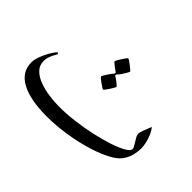

<svg xmlns="http://www.w3.org/2000/svg" viewBox="-98 -845 1153 1153"><g transform="rotate(45 478.5 -268.5)"><path d="M893.6 -239.3Q893.6 -215.3 887.5 -185.8Q881.3 -156.2 862.8 -127.4Q844.2 -98.6 807.1 -76.7Q753.9 -45.4 678.5 -22Q603 1.5 519 14.6Q435.1 27.8 355.5 27.8Q214.4 27.8 137.7 -13.9Q61 -55.7 61 -136.7Q61 -158.7 70.3 -185.1Q79.6 -211.4 92.3 -235.6Q105 -259.8 116 -275.1Q127 -290.5 130.4 -290.5Q132.8 -290.5 135.7 -288.1Q138.7 -285.6 138.7 -283.2Q138.7 -281.7 130.9 -269Q123 -256.3 115.2 -236.8Q107.4 -217.3 107.4 -193.8Q107.4 -157.7 131.8 -133.1Q156.2 -108.4 195.6 -93.8Q234.9 -79.1 280 -72.8Q325.2 -66.4 366.7 -66.4Q429.2 -66.4 497.6 -75Q565.9 -83.5 630.1 -97.9Q694.3 -112.3 746.3 -129.6Q798.3 -147 828.9 -165Q859.4 -183.1 859.4 -198.7Q859.4 -208 849.1 -224.4Q838.9 -240.7 828.4 -258.3Q817.9 -275.9 817.9 -289.1Q817.9 -298.3 824 -315.4Q830.1 -332.5 837.2 -349.4Q844.2 -366.2 846.7 -374Q861.3 -357.4 871.8 -332.8Q882.3 -308.1 887.9 -283.2Q893.6 -258.3 893.6 -239.3ZM527.3 -394Q527.3 -392.1 521.2 -381.3Q515.1 -370.6 506.6 -357.7Q498 -344.7 490.7 -335.2Q483.4 -325.7 480.5 -325.7Q478.5 -325.7 468.5 -332Q458.5 -338.4 446.5 -346.9Q434.6 -355.5 425.8 -363Q417 -370.6 417 -373.5Q417 -377 424.6 -389.9Q432.1 -402.8 442.1 -417.2Q452.1 -431.6 459.5 -439Q463.4 -442.9 463.4 -448.2Q463.4 -451.7 460.4 -453.6Q451.7 -459.5 439.7 -468.3Q427.7 -477.1 418.7 -485.1Q409.7 -493.2 409.7 -495.1Q409.7 -498 415.8 -509Q421.9 -520 430.4 -533.2Q439 -546.4 446.3 -555.9Q453.6 -565.4 455.6 -565.4Q459 -565.4 469.2 -558.6Q479.5 -551.8 491.2 -542.7Q502.9 -533.7 511.5 -526.1Q520 -518.6 520 -517.1Q520 -514.2 512.7 -500.7Q505.4 -487.3 495.6 -472.9Q485.8 -458.5 479 -452.1Q477.5 -450.2 474.9 -447.3Q472.2 -444.3 472.2 -440.9Q472.2 -437.5 475.1 -435.5Q483.9 -430.7 496.3 -421.6Q508.8 -412.6 518.1 -404.3Q527.3 -396 527.3 -394Z"/></g></svg>

Font: Scheherazade New Rohingya
Style: Regular
Weight: 400
Designer: SIL International
Foundry: SIL International
Version: Version 3.000 ; LngRng